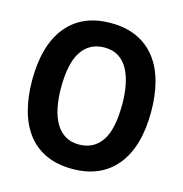

<svg xmlns="http://www.w3.org/2000/svg" viewBox="-107 -813 885 926"><g transform="rotate(15 335.0 -350.0)"><path d="M38 -350Q38 -525 115 -619.5Q192 -714 335 -714Q410 -714 466 -688Q522 -662 559 -614Q596 -566 614 -499Q632 -432 632 -350Q632 -175 554.5 -80.5Q477 14 335 14Q259 14 203 -12Q147 -38 110.5 -86Q74 -134 56 -201Q38 -268 38 -350ZM182 -350Q182 -297 191 -252.5Q200 -208 218.5 -176Q237 -144 266 -126Q295 -108 335 -108Q408 -108 448 -165Q488 -222 488 -350Q488 -401 479.5 -445Q471 -489 453 -522Q435 -555 406 -573.5Q377 -592 335 -592Q262 -592 222 -533.5Q182 -475 182 -350Z"/></g></svg>

Font: PTSans
Style: Bold
Weight: 700
Designer: A.Korolkova, O.Umpeleva, V.Yefimov
Foundry: ParaType Ltd
Version: Version 2.003W OFL